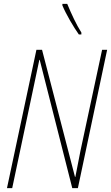

<svg xmlns="http://www.w3.org/2000/svg" viewBox="-20 -971 573 991"><path d="M387 -793H400V-803C374 -844 349 -898 327 -951H302V-943C321 -897 360 -831 387 -793ZM16 0H43L156 -534C168 -589 175 -626 183 -662H185L353 0H382L533 -714H507L395 -191C388 -156 378 -105 369 -58H367L197 -714H168Z"/></svg>

Font: Noto Sans Condensed Thin
Style: Italic
Weight: 100
Width: 3
Italic angle: -12°
Designer: Monotype Design Team
Foundry: Monotype Imaging Inc.
Version: Version 2.013